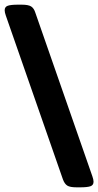

<svg xmlns="http://www.w3.org/2000/svg" viewBox="-20 -722 420 821"><path d="M324 79H307Q279 79 267.5 71.5Q256 64 249 45L5 -655Q0 -669 0 -678Q0 -693 13.5 -697.5Q27 -702 56 -702H73Q101 -702 113 -694.5Q125 -687 131 -668L375 32Q380 46 380 55Q380 70 366.5 74.5Q353 79 324 79Z"/></svg>

Font: Asap Semi Condensed ExtraBold
Style: Regular
Weight: 800
Width: 4
Designer: Pablo Cosgaya
Foundry: Omnibus-Type
Version: Version 3.001; ttfautohint (v1.8.4.7-5d5b)